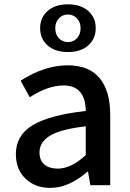

<svg xmlns="http://www.w3.org/2000/svg" viewBox="-20 -872 614 904"><path d="M216.8 12.7Q145.5 12.7 100.1 -30.8Q54.7 -74.2 54.7 -146.5Q54.7 -234.4 133.3 -282.2Q211.9 -330.1 383.8 -349.6Q381.8 -469.7 279.3 -469.7Q206.1 -469.7 120.1 -414.1L77.1 -492.2Q190.4 -564.5 298.8 -564.5Q399.4 -564.5 449.2 -503.9Q499 -443.4 499 -331.1V0H405.3L394.5 -63.5H391.6Q303.7 12.7 216.8 12.7ZM252 -78.1Q314.5 -78.1 383.8 -141.6V-277.3Q265.6 -263.7 215.8 -233.4Q166 -203.1 166 -154.3Q166 -116.2 189.5 -97.2Q212.9 -78.1 252 -78.1ZM395.5 -658.2Q360.4 -627 299.8 -627Q239.3 -627 204.1 -658.2Q168.9 -689.5 168.9 -739.3Q168.9 -789.1 204.1 -820.3Q239.3 -851.6 299.8 -851.6Q360.4 -851.6 395.5 -820.3Q430.7 -789.1 430.7 -739.3Q430.7 -689.5 395.5 -658.2ZM359.4 -739.3Q359.4 -767.6 342.3 -785.6Q325.2 -803.7 299.8 -803.7Q274.4 -803.7 257.3 -785.6Q240.2 -767.6 240.2 -739.3Q240.2 -710 257.3 -691.9Q274.4 -673.8 299.8 -673.8Q325.2 -673.8 342.3 -691.9Q359.4 -710 359.4 -739.3Z"/></svg>

Font: Gen Shin Gothic Medium
Style: Regular
Weight: 500
Designer: [Source Han Sans]
Ryoko NISHIZUKA  (kana & ideographs); Paul D. Hunt (Latin, Greek & Cyrillic); Wenlong ZHANG  (bopomofo
Version: Version 1.002.20150607